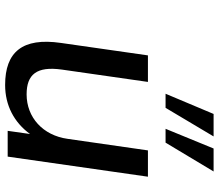

<svg xmlns="http://www.w3.org/2000/svg" viewBox="-72 -760 841 738"><g transform="rotate(90 349.0 -391.5)"><path d="M307.1 9.8C385.7 9.8 451.2 -24.9 495.6 -85.9L483.4 0H582.5L659.7 -539.1H558.6L514.2 -230.5C501 -135.3 431.6 -72.8 343.3 -72.8C266.6 -72.8 234.4 -111.3 248 -208.5L295.4 -539.1H193.4L145.5 -204.6C124 -56.2 180.7 9.8 307.1 9.8ZM528.8 -606.9 639.6 -791.5H551.3L475.6 -606.9ZM395 -606.9 504.9 -791.5H418.5L340.8 -606.9Z"/></g></svg>

Font: Winston
Style: Italic
Weight: 400
Italic angle: -8.13011°
Designer: Vernon Adams, Kim Jin-seong, David Berlow, Cristiano Sobral
Foundry: The Winston Project Authors
Version: Version 3.004